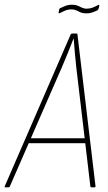

<svg xmlns="http://www.w3.org/2000/svg" viewBox="-42 -798 462 818"><path d="M-19 0Q-23 0 -22 -4L259 -651Q261 -655 264 -655H285Q288 -655 288 -651L365 -4Q365 0 360 0H347Q343 0 343 -4L283 -511Q280 -542 277 -572Q274 -602 272 -633H271Q259 -602 246.5 -571Q234 -540 221 -510L0 -4Q-2 0 -5 0ZM74 -188 82 -209H323L326 -188ZM326 -741Q311 -741 301 -745.5Q291 -750 282.5 -754Q274 -758 262 -758Q248 -758 236 -753Q224 -748 213 -742Q210 -741 208.5 -741.5Q207 -742 208 -746L210 -757Q211 -760 212 -761.5Q213 -763 216 -764Q226 -769 238 -773.5Q250 -778 263 -778Q279 -778 288.5 -774Q298 -770 307 -765.5Q316 -761 327 -761Q341 -761 352.5 -765.5Q364 -770 375 -776Q378 -778 380 -777Q382 -776 381 -772L378 -762Q377 -756 373 -754Q363 -749 351.5 -745Q340 -741 326 -741Z"/></svg>

Font: Sofia Sans Condensed Thin
Style: Italic
Weight: 250
Italic angle: -9°
Version: Version 4.100